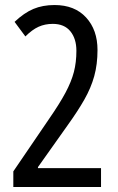

<svg xmlns="http://www.w3.org/2000/svg" viewBox="-20 -744 469 764"><path d="M382 0H33V-62L174 -269Q217 -331 240.5 -375Q264 -419 274 -457.5Q284 -496 284 -542Q284 -590 260 -619.5Q236 -649 190 -649Q159 -649 133.5 -637.5Q108 -626 81 -599L38 -657Q76 -693 113 -708.5Q150 -724 197 -724Q277 -724 322.5 -674.5Q368 -625 368 -545Q368 -488 355 -441Q342 -394 315.5 -347.5Q289 -301 248 -244L131 -79V-75H382Z"/></svg>

Font: Noto Sans Khmer ExtraCondensed
Style: Regular
Weight: 400
Width: 2
Designer: Danh Hong and the Monotype Design Team
Foundry: Monotype Imaging Inc.
Version: Version 2.004; ttfautohint (v1.8.4.7-5d5b)